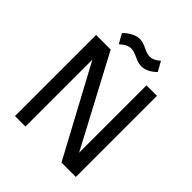

<svg xmlns="http://www.w3.org/2000/svg" viewBox="-233 -1022 1172 1172"><g transform="rotate(45 352.5 -436.0)"><path d="M491.2 0 180.2 -578.1V0H89.8V-700.2H215.8L524.9 -118.2V-700.2H615.2V0ZM516.1 -806.2Q467.8 -759.8 419.9 -759.8Q393.1 -759.8 357.7 -776.9Q322.3 -793.9 300.8 -793.9Q266.1 -793.9 228 -757.8L192.9 -819.8Q212.9 -841.3 241 -856.7Q269 -872.1 296.9 -872.1Q322.8 -872.1 357.4 -855Q392.1 -837.9 412.1 -837.9Q447.8 -837.9 481 -869.1Z"/></g></svg>

Font: ABeeZee
Style: Regular
Weight: 400
Designer: Anja Meiners
Foundry: Anja Meiners
Version: Version 1.002